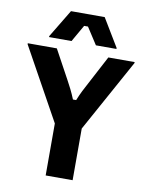

<svg xmlns="http://www.w3.org/2000/svg" viewBox="-93 -916 752 982"><g transform="rotate(10 283.5 -425.0)"><path d="M224.2 -700 274.2 -787.5H294.2L350.8 -700H457.5V-705L370 -850H195L107.5 -705V-700ZM353.3 0V-268.3L560.8 -645V-650H424.2L345 -500C330 -472.5 315 -444.2 300 -406.7H283.3C268.3 -444.2 253.3 -472.5 238.3 -500L156.7 -650H5.8V-645L213.3 -270V0Z"/></g></svg>

Font: Familjen Grotesk
Style: Bold
Weight: 700
Designer: Anders Wikstroem, Jonas Baeckman, Matilda Gysing, Kristian Moeller
Foundry: Familjen STHLM AB
Version: Version 2.000